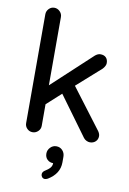

<svg xmlns="http://www.w3.org/2000/svg" viewBox="-104 -781 740 1101"><g transform="rotate(10 266.0 -230.5)"><path d="M76.2 -39.1V-672.9Q76.2 -691.4 89.4 -705.1Q102.5 -718.8 121.1 -718.8Q139.6 -718.8 153.3 -705.1Q167 -691.4 167 -672.9V-275.4L397.5 -489.3Q413.1 -502 427.7 -502Q449.2 -502 460.4 -490.2Q471.7 -478.5 471.7 -458Q471.7 -442.4 455.1 -423.8L314.5 -298.8L491.2 -65.4Q501 -50.8 501 -38.1Q501 -18.6 487.8 -6.3Q474.6 5.9 455.1 5.9Q445.3 5.9 435.1 1Q424.8 -3.9 418 -12.7L251 -241.2L167 -165V-39.1Q167 -20.5 153.3 -7.3Q139.6 5.9 121.1 5.9Q102.5 5.9 89.4 -7.3Q76.2 -20.5 76.2 -39.1ZM214.8 234.4Q214.8 221.7 226.6 212.9Q249 199.2 258.8 187.5Q268.6 175.8 268.6 160.2Q248 160.2 234.4 147Q220.7 133.8 220.7 112.3Q220.7 91.8 235.4 76.7Q250 61.5 270.5 61.5Q292 61.5 306.2 76.7Q320.3 91.8 320.3 114.3V146.5Q320.3 212.9 253.9 252.9Q244.1 257.8 237.3 257.8Q227.5 257.8 221.2 251Q214.8 244.1 214.8 234.4Z"/></g></svg>

Font: FakePearl
Style: Regular
Weight: 400
Version: Version 1.2